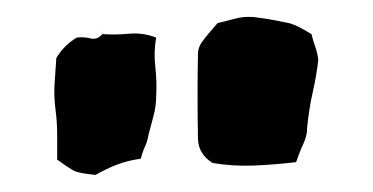

<svg xmlns="http://www.w3.org/2000/svg" viewBox="-20 -732 437 225"><path d="M353 -662Q351 -644 346.5 -624Q342 -604 340 -583Q340 -573 335.5 -563.5Q331 -554 327 -542Q302 -539 277.5 -538Q253 -537 229 -541Q212 -552 212 -570Q211 -620 212 -669Q212 -676 216.5 -682.5Q221 -689 235 -705Q244 -707 255 -710Q266 -713 277 -712Q286 -711 295 -709.5Q304 -708 313 -706Q321 -705 329 -701Q337 -697 345 -692Q347 -684 349.5 -677Q352 -670 353 -662ZM145 -546Q130 -544 117 -539Q104 -534 92 -527Q73 -529 67.5 -531.5Q62 -534 47 -545Q47 -559 47 -574Q47 -589 45 -604Q43 -620 44 -634.5Q45 -649 46 -664Q55 -679 70 -688Q78 -689 86 -687Q94 -685 100 -692L99 -694Q98 -694 98 -695L99 -694Q99 -693 99.5 -693Q100 -693 100 -693V-692Q116 -691 131.5 -692.5Q147 -694 163 -688Q160 -671 162 -653.5Q164 -636 163 -619Q163 -608 160 -596.5Q157 -585 154 -574Q153 -567 150 -560.5Q147 -554 145 -546Z"/></svg>

Font: Darumadrop One
Style: Regular
Weight: 400
Version: Version 1.000